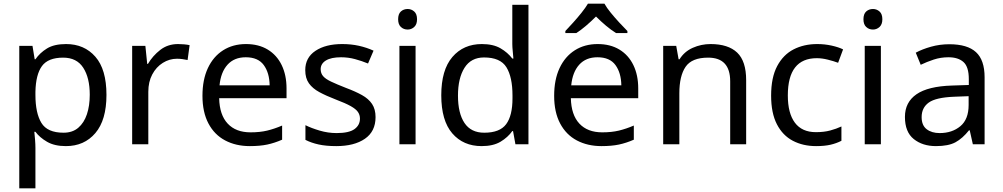

<svg xmlns="http://www.w3.org/2000/svg" viewBox="-20 -786 5465 1046"><path d="M340 -546Q439 -546 499.5 -477Q560 -408 560 -269Q560 -132 499.5 -61Q439 10 339 10Q277 10 236.5 -13.5Q196 -37 173 -68H167Q169 -51 171 -25Q173 1 173 20V240H85V-536H157L169 -463H173Q197 -498 236 -522Q275 -546 340 -546ZM324 -472Q242 -472 208.5 -426Q175 -380 173 -286V-269Q173 -170 205.5 -116.5Q238 -63 326 -63Q375 -63 406.5 -90Q438 -117 453.5 -163.5Q469 -210 469 -270Q469 -362 433.5 -417Q398 -472 324 -472Z M950 -546Q965 -546 982.5 -544.5Q1000 -543 1013 -540L1002 -459Q989 -462 973.5 -464Q958 -466 944 -466Q903 -466 867 -443.5Q831 -421 809.5 -380.5Q788 -340 788 -286V0H700V-536H772L782 -438H786Q812 -482 853 -514Q894 -546 950 -546Z M1320 -546Q1389 -546 1438.5 -516Q1488 -486 1514.5 -431.5Q1541 -377 1541 -304V-251H1174Q1176 -160 1220.5 -112.5Q1265 -65 1345 -65Q1396 -65 1435.5 -74.5Q1475 -84 1517 -102V-25Q1476 -7 1436 1.5Q1396 10 1341 10Q1265 10 1206.5 -21Q1148 -52 1115.5 -113.5Q1083 -175 1083 -264Q1083 -352 1112.5 -415Q1142 -478 1195.5 -512Q1249 -546 1320 -546ZM1319 -474Q1256 -474 1219.5 -433.5Q1183 -393 1176 -321H1449Q1448 -389 1417 -431.5Q1386 -474 1319 -474Z M2026 -148Q2026 -70 1968 -30Q1910 10 1812 10Q1756 10 1715.5 1Q1675 -8 1644 -24V-104Q1676 -88 1721.5 -74.5Q1767 -61 1814 -61Q1881 -61 1911 -82.5Q1941 -104 1941 -140Q1941 -160 1930 -176Q1919 -192 1890.5 -208Q1862 -224 1809 -244Q1757 -264 1720 -284Q1683 -304 1663 -332Q1643 -360 1643 -404Q1643 -472 1698.5 -509Q1754 -546 1844 -546Q1893 -546 1935.5 -536.5Q1978 -527 2015 -510L1985 -440Q1951 -454 1914 -464Q1877 -474 1838 -474Q1784 -474 1755.5 -456.5Q1727 -439 1727 -409Q1727 -387 1740 -371.5Q1753 -356 1783.5 -341.5Q1814 -327 1865 -307Q1916 -288 1952 -268Q1988 -248 2007 -219.5Q2026 -191 2026 -148Z M2201 -737Q2221 -737 2236.5 -723.5Q2252 -710 2252 -681Q2252 -653 2236.5 -639Q2221 -625 2201 -625Q2179 -625 2164 -639Q2149 -653 2149 -681Q2149 -710 2164 -723.5Q2179 -737 2201 -737ZM2244 -536V0H2156V-536Z M2604 10Q2504 10 2444 -59.5Q2384 -129 2384 -267Q2384 -405 2444.5 -475.5Q2505 -546 2605 -546Q2667 -546 2706.5 -523Q2746 -500 2771 -467H2777Q2776 -480 2773.5 -505.5Q2771 -531 2771 -546V-760H2859V0H2788L2775 -72H2771Q2747 -38 2707 -14Q2667 10 2604 10ZM2618 -63Q2703 -63 2737.5 -109.5Q2772 -156 2772 -250V-266Q2772 -366 2739 -419.5Q2706 -473 2617 -473Q2546 -473 2510.5 -416.5Q2475 -360 2475 -265Q2475 -169 2510.5 -116Q2546 -63 2618 -63Z M3236 -546Q3305 -546 3354.5 -516Q3404 -486 3430.5 -431.5Q3457 -377 3457 -304V-251H3090Q3092 -160 3136.5 -112.5Q3181 -65 3261 -65Q3312 -65 3351.5 -74.5Q3391 -84 3433 -102V-25Q3392 -7 3352 1.5Q3312 10 3257 10Q3181 10 3122.5 -21Q3064 -52 3031.5 -113.5Q2999 -175 2999 -264Q2999 -352 3028.5 -415Q3058 -478 3111.5 -512Q3165 -546 3236 -546ZM3235 -474Q3172 -474 3135.5 -433.5Q3099 -393 3092 -321H3365Q3364 -389 3333 -431.5Q3302 -474 3235 -474ZM3273 -766Q3285 -744 3307.5 -716.5Q3330 -689 3354.5 -662.5Q3379 -636 3398 -617V-606H3336Q3310 -622 3282 -645.5Q3254 -669 3227 -696Q3200 -669 3173 -646Q3146 -623 3120 -606H3060V-617Q3079 -637 3102.5 -663Q3126 -689 3148 -716.5Q3170 -744 3183 -766Z M3851 -546Q3947 -546 3996 -499.5Q4045 -453 4045 -349V0H3958V-343Q3958 -472 3838 -472Q3749 -472 3715 -422Q3681 -372 3681 -278V0H3593V-536H3664L3677 -463H3682Q3708 -505 3754 -525.5Q3800 -546 3851 -546Z M4426 10Q4355 10 4299.5 -19Q4244 -48 4212.5 -109Q4181 -170 4181 -265Q4181 -364 4214 -426Q4247 -488 4303.5 -517Q4360 -546 4432 -546Q4473 -546 4511 -537.5Q4549 -529 4573 -517L4546 -444Q4522 -453 4490 -461Q4458 -469 4430 -469Q4272 -469 4272 -266Q4272 -169 4310.5 -117.5Q4349 -66 4425 -66Q4469 -66 4502.5 -75Q4536 -84 4564 -97V-19Q4537 -5 4504.5 2.5Q4472 10 4426 10Z M4736 -737Q4756 -737 4771.5 -723.5Q4787 -710 4787 -681Q4787 -653 4771.5 -639Q4756 -625 4736 -625Q4714 -625 4699 -639Q4684 -653 4684 -681Q4684 -710 4699 -723.5Q4714 -737 4736 -737ZM4779 -536V0H4691V-536Z M5152 -545Q5250 -545 5297 -502Q5344 -459 5344 -365V0H5280L5263 -76H5259Q5224 -32 5185.5 -11Q5147 10 5079 10Q5006 10 4958 -28.5Q4910 -67 4910 -149Q4910 -229 4973 -272.5Q5036 -316 5167 -320L5258 -323V-355Q5258 -422 5229 -448Q5200 -474 5147 -474Q5105 -474 5067 -461.5Q5029 -449 4996 -433L4969 -499Q5004 -518 5052 -531.5Q5100 -545 5152 -545ZM5178 -259Q5078 -255 5039.5 -227Q5001 -199 5001 -148Q5001 -103 5028.5 -82Q5056 -61 5099 -61Q5167 -61 5212 -98.5Q5257 -136 5257 -214V-262Z"/></svg>

Font: Noto Sans Old North Arabian
Style: Regular
Weight: 400
Designer: Monotype Design Team
Foundry: Monotype Imaging Inc.
Version: Version 2.001; ttfautohint (v1.8.4.7-5d5b)